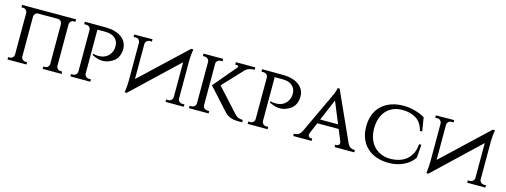

<svg xmlns="http://www.w3.org/2000/svg" viewBox="-15 -1320 5377 2040"><g transform="rotate(15 2673.5 -299.5)"><path d="M649 0H440V-26H459Q477 -26 490 -39Q503 -52 504 -70V-509Q503 -528 490 -541.5Q477 -555 460 -555H240Q223 -555 210.5 -542Q198 -529 197 -511V-70Q198 -52 211 -39Q224 -26 242 -26H261V0H53V-26H72Q90 -26 103 -39Q116 -52 117 -70V-529Q116 -547 103 -560Q90 -573 72 -573H53V-600H647V-573H628Q610 -573 597 -560.5Q584 -548 583 -531V-70Q584 -52 597 -39Q610 -26 628 -26H646Z M982 -599Q1033 -598 1075.5 -585.5Q1118 -573 1148.5 -550.5Q1179 -528 1195.5 -496Q1212 -464 1212 -424Q1212 -381 1197 -347Q1182 -313 1156.5 -292.5Q1131 -272 1097.5 -259.5Q1064 -247 1026 -247Q1000 -247 972 -256Q944 -265 915 -279V-294Q924 -292 934 -290Q942 -288 952.5 -287Q963 -286 974 -286Q992 -286 1012.5 -289.5Q1033 -293 1053 -303.5Q1073 -314 1090.5 -333.5Q1108 -353 1119 -384Q1122 -394 1123.5 -408Q1125 -422 1125 -434Q1125 -489 1086.5 -521Q1048 -553 980 -553H894V-70Q895 -51 908.5 -38Q922 -25 942 -25H964V1H745V-25H767Q787 -25 800 -38Q813 -51 814 -70V-530Q813 -548 799 -560.5Q785 -573 765 -573H743V-600Z M1486 -606V-580H1461Q1443 -580 1430 -568Q1417 -556 1415 -539V-149L1909 -614H1933Q1930 -594 1927 -573Q1925 -555 1923 -531.5Q1921 -508 1921 -484V-68Q1922 -50 1935.5 -37.5Q1949 -25 1967 -25H1992V1H1792V-25H1817Q1835 -25 1848 -37.5Q1861 -50 1863 -68V-454L1368 15H1346Q1349 -6 1351 -28Q1353 -47 1354.5 -70.5Q1356 -94 1356 -117V-537Q1354 -554 1341 -566Q1328 -578 1309 -578H1285V-604Z M2546 -62Q2563 -44 2581 -35.5Q2599 -27 2634 -26V0H2588Q2577 0 2559 -1.5Q2541 -3 2520.5 -8.5Q2500 -14 2478.5 -25.5Q2457 -37 2439 -58L2222 -297L2435 -549Q2440 -554 2440 -559Q2440 -573 2421 -573H2404V-600H2618V-573H2606Q2580 -573 2557 -564.5Q2534 -556 2518 -541L2311 -320ZM2196 -70Q2197 -51 2211 -38Q2225 -25 2245 -25H2265V1H2049V-25H2069Q2089 -25 2103 -38Q2117 -51 2118 -70V-528Q2117 -546 2103 -559Q2089 -572 2069 -572H2049V-599H2265V-572H2245Q2225 -572 2211 -559.5Q2197 -547 2196 -530Z M2932 -599Q2983 -598 3025.5 -585.5Q3068 -573 3098.5 -550.5Q3129 -528 3145.5 -496Q3162 -464 3162 -424Q3162 -381 3147 -347Q3132 -313 3106.5 -292.5Q3081 -272 3047.5 -259.5Q3014 -247 2976 -247Q2950 -247 2922 -256Q2894 -265 2865 -279V-294Q2874 -292 2884 -290Q2892 -288 2902.5 -287Q2913 -286 2924 -286Q2942 -286 2962.5 -289.5Q2983 -293 3003 -303.5Q3023 -314 3040.5 -333.5Q3058 -353 3069 -384Q3072 -394 3073.5 -408Q3075 -422 3075 -434Q3075 -489 3036.5 -521Q2998 -553 2930 -553H2844V-70Q2845 -51 2858.5 -38Q2872 -25 2892 -25H2914V1H2695V-25H2717Q2737 -25 2750 -38Q2763 -51 2764 -70V-530Q2763 -548 2749 -560.5Q2735 -573 2715 -573H2693V-600Z M3784 -78Q3797 -50 3815.5 -38Q3834 -26 3851 -26H3867V0H3651V-26H3667Q3678 -26 3687.5 -34Q3697 -42 3697 -57Q3697 -64 3694 -73L3643 -197H3408L3357 -76Q3353 -67 3353 -57Q3353 -42 3362 -34Q3371 -26 3382 -26H3398V0H3196V-26H3212Q3229 -26 3248 -38Q3267 -50 3281 -78L3483 -509Q3493 -530 3501 -549Q3508 -566 3513.5 -584Q3519 -602 3520 -614H3542ZM3624 -243 3527 -479 3427 -243Z M4535 -262 4524 -117Q4484 -56 4410 -21Q4336 14 4248 14Q4172 14 4111 -8Q4050 -30 4007 -70.5Q3964 -111 3941 -169Q3918 -227 3918 -300Q3918 -373 3941 -431.5Q3964 -490 4007 -530.5Q4050 -571 4111 -592.5Q4172 -614 4248 -614Q4310 -614 4372.5 -597Q4435 -580 4483 -551L4507 -401H4482Q4459 -491 4397 -529.5Q4335 -568 4247 -568Q4191 -568 4146.5 -549.5Q4102 -531 4070.5 -496.5Q4039 -462 4022 -412Q4005 -362 4005 -300Q4005 -240 4022.5 -191Q4040 -142 4072 -107.5Q4104 -73 4148.5 -53.5Q4193 -34 4248 -33H4251Q4303 -33 4348.5 -46.5Q4394 -60 4428.5 -88Q4463 -116 4484.5 -159Q4506 -202 4510 -262Z M4804 -606V-580H4779Q4761 -580 4748 -568Q4735 -556 4733 -539V-149L5227 -614H5251Q5248 -594 5245 -573Q5243 -555 5241 -531.5Q5239 -508 5239 -484V-68Q5240 -50 5253.5 -37.5Q5267 -25 5285 -25H5310V1H5110V-25H5135Q5153 -25 5166 -37.5Q5179 -50 5181 -68V-454L4686 15H4664Q4667 -6 4669 -28Q4671 -47 4672.5 -70.5Q4674 -94 4674 -117V-537Q4672 -554 4659 -566Q4646 -578 4627 -578H4603V-604Z"/></g></svg>

Font: Constantine
Style: Regular
Weight: 400
Designer: Dukom Design
Version: Version 1.001;PS 001.001;hotconv 1.0.56;makeotf.lib2.0.21325